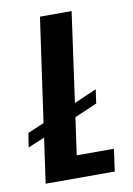

<svg xmlns="http://www.w3.org/2000/svg" viewBox="-76 -634 471 681"><g transform="rotate(-10 160.0 -293.5)"><path d="M33 0 56 -162 -4 -137 4 -188 63 -213 116 -587H230L185 -264L266 -299L259 -249L178 -214L159 -80H293L282 0Z"/></g></svg>

Font: Alumni Sans Thin
Style: Bold Italic
Weight: 700
Italic angle: -8°
Version: Version 1.016